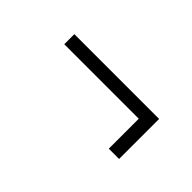

<svg xmlns="http://www.w3.org/2000/svg" viewBox="-4 -551 607 607"><g transform="rotate(45 300.0 -247.5)"><path d="M446 -158V-292H113V-337H492V-158Z"/></g></svg>

Font: Inconsolata Expanded Light
Style: Regular
Weight: 300
Width: 7
Monospace: yes
Designer: Raph Levien, Cyreal, Brenton Simpson
Foundry: Raph Levien, Cyreal, Google
Version: Version 3.001; ttfautohint (v1.8.2.53-6de2)